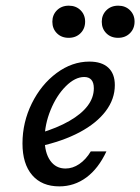

<svg xmlns="http://www.w3.org/2000/svg" viewBox="-20 -642 492 673"><path d="M58.8 -139.2Q58.8 -213.2 91.5 -279.5Q124.3 -345.8 178.4 -386Q232.5 -426.1 293.2 -426.1Q336.6 -426.1 359.5 -404.9Q382.5 -383.6 382.5 -343.6Q382.5 -294.8 350.6 -252.5Q318.7 -210.2 259.1 -178.4Q199.4 -146.7 118.3 -129L119.1 -175Q181 -193.7 223.1 -218Q265.3 -242.2 287.1 -271Q308.9 -299.9 308.9 -332.5Q308.9 -352.4 300.3 -362.2Q291.6 -372.1 275.2 -372.1Q243.1 -372.1 210.6 -339.7Q178.1 -307.3 157.3 -256.3Q136.5 -205.3 136.5 -155.1Q136.5 -106.7 156.1 -79Q175.7 -51.3 209.6 -51.3Q234.8 -51.3 257.9 -67Q281.1 -82.7 298.2 -111.3H353Q325.1 -51.4 282.8 -20Q240.4 11.3 187.8 11.3Q126.7 11.3 92.7 -28.2Q58.8 -67.7 58.8 -139.2ZM336.7 -565.9Q336.7 -589.8 352.9 -606Q369 -622.1 394.4 -622.1Q419.6 -622.1 435.6 -606.1Q451.7 -590.1 451.7 -566.3Q451.7 -541.7 435.5 -525.6Q419.3 -509.4 393.9 -509.4Q368.7 -509.4 352.7 -525.4Q336.7 -541.4 336.7 -565.9ZM163.5 -565.9Q163.5 -589.8 179.6 -606Q195.8 -622.1 221.1 -622.1Q246.4 -622.1 262.4 -606.1Q278.4 -590.1 278.4 -566.3Q278.4 -541.7 262.3 -525.6Q246.1 -509.4 220.7 -509.4Q195.5 -509.4 179.5 -525.4Q163.5 -541.4 163.5 -565.9Z"/></svg>

Font: Playfair Micro SmCond SmLight
Style: Italic
Weight: 360
Width: 4
Italic angle: -15.6°
Designer: Claus Eggers Sørensen
Foundry: Claus Eggers Sørensen
Version: Version 2.203;Glyphs 3.3 (3326)